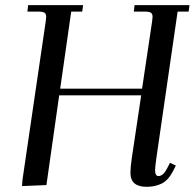

<svg xmlns="http://www.w3.org/2000/svg" viewBox="-20 -722 759 749"><path d="M65.9 3.9 67.9 -22 158.2 -637.2Q160.2 -650.9 160.2 -655.8Q160.2 -668.5 153.3 -672.6Q146.5 -676.8 127.9 -676.8H86.9L89.8 -702.1H304.2L300.8 -676.8H257.8L214.8 -376H534.2L573.2 -637.2Q575.2 -650.9 575.2 -655.8Q575.2 -668.5 568.4 -672.6Q561.5 -676.8 543 -676.8H502L504.9 -702.1H719.2L715.8 -676.8H672.9L589.8 -104Q585 -68.8 585 -58.1Q585 -35.2 598.1 -35.2Q616.7 -35.2 631.8 -64.9L643.1 -86.9L666 -76.2L654.8 -54.2Q636.7 -19 611.1 -6.1Q585.4 6.8 551.8 6.8Q488.8 6.8 488.8 -47.9Q488.8 -68.4 494.1 -105L530.8 -350.1H210.9L161.1 0Z"/></svg>

Font: Dihjauti
Style: Bold Italic
Weight: 700
Italic angle: -9°
Designer: T. Christopher White
Version: Version 3.0.0